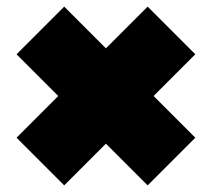

<svg xmlns="http://www.w3.org/2000/svg" viewBox="-20 -650 640 580"><path d="M174 -90 30 -234 156 -360 30 -486 174 -630 300 -504 426 -630 570 -486 444 -360 570 -234 426 -90 300 -216Z"/></svg>

Font: Golos Text Black
Style: Regular
Weight: 900
Designer: A.Korolkova, Vitaly Kuzmin
Foundry: ParaType Ltd
Version: Version 2.004